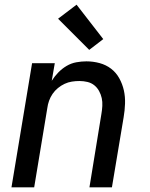

<svg xmlns="http://www.w3.org/2000/svg" viewBox="-20 -800 640 820"><path d="M29 0 117 -530H214L201 -455Q213 -474 229 -490.5Q245 -507 264.5 -518.5Q284 -530 306 -534Q328 -538 349 -538Q378 -538 405.5 -530.5Q433 -523 454.5 -506.5Q476 -490 489.5 -465.5Q503 -441 509 -414Q515 -387 514 -357.5Q513 -328 508 -299L458 0H362L413 -313Q416 -330 417 -347.5Q418 -365 414.5 -381Q411 -397 403 -411.5Q395 -426 382.5 -436Q370 -446 353.5 -450Q337 -454 319 -454Q303 -454 287 -451.5Q271 -449 256 -442Q241 -435 227.5 -424Q214 -413 204.5 -399Q195 -385 189.5 -369.5Q184 -354 182 -338L126 0ZM361 -587 228 -720 307 -780 421 -633Z"/></svg>

Font: Iosevka Curly MdExObl
Style: Regular
Weight: 500
Width: 7
Italic angle: -9°
Monospace: yes
Designer: Belleve Invis
Foundry: Belleve Invis
Version: Version 11.1.0; ttfautohint (v1.8.3)